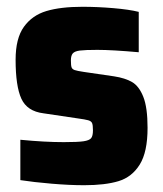

<svg xmlns="http://www.w3.org/2000/svg" viewBox="-20 -538 481 566"><path d="M40 -7V-126Q112 -119 168 -119Q209 -119 226 -121.5Q243 -124 248.5 -130.5Q254 -137 254 -154Q254 -169 251.5 -175Q249 -181 240 -183.5Q231 -186 209 -189L108 -204Q60 -210 43 -247Q26 -284 26 -362Q26 -425 50.5 -459Q75 -493 117 -505.5Q159 -518 223 -518Q267 -518 314 -514Q361 -510 389 -503V-384Q310 -391 267 -391Q231 -391 215.5 -389Q200 -387 194.5 -380.5Q189 -374 189 -360Q189 -345 191 -339.5Q193 -334 200 -331.5Q207 -329 227 -326L316 -313Q349 -308 369.5 -296Q390 -284 402.5 -252.5Q415 -221 415 -161Q415 -90 392 -53Q369 -16 329.5 -4Q290 8 228 8Q185 8 132 3.5Q79 -1 40 -7Z"/></svg>

Font: Saira Semi Condensed ExtraBold
Style: Regular
Weight: 800
Width: 4
Designer: Hector Gatti with collaboration of the Omnibus-Type team
Foundry: Omnibus-Type
Version: Version 1.001; ttfautohint (v1.8)